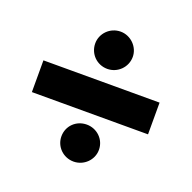

<svg xmlns="http://www.w3.org/2000/svg" viewBox="-92 -644 653 654"><g transform="rotate(20 234.5 -316.5)"><path d="M239 -417C276 -417 307 -447 307 -485C307 -521 276 -552 239 -552C201 -552 171 -521 171 -485C171 -447 201 -417 239 -417ZM25 -255H446V-370H25ZM171 -148C171 -111 201 -81 239 -81C276 -81 307 -111 307 -148C307 -186 276 -215 239 -215C201 -215 171 -186 171 -148Z"/></g></svg>

Font: Vanilla Cream ExtraBold
Style: Regular
Weight: 800
Designer: Jeremy Tribby, Jinavaṁso
Foundry: Tribby Type
Version: Version 1.422;Glyphs 3.1.2 (3151)